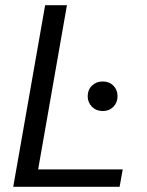

<svg xmlns="http://www.w3.org/2000/svg" viewBox="-20 -720 566 740"><path d="M31 0 154 -700H238L127 -67H453L441 0ZM376 -292Q351 -292 334.5 -308.5Q318 -325 318 -349Q318 -374 334.5 -390Q351 -406 376 -406Q401 -406 417 -390Q433 -374 433 -349Q433 -325 417 -308.5Q401 -292 376 -292Z"/></svg>

Font: DeepMind Sans
Style: Italic
Weight: 400
Italic angle: -10°
Designer: Jonny Pinhorn / Modifications: Colophon Foundry
Foundry: Colophon Foundry
Version: Version 1.002; ttfautohint (v1.8.2)